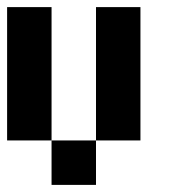

<svg xmlns="http://www.w3.org/2000/svg" viewBox="-20 -395 540 540"><path d="M125 -375V0H0V-375ZM375 -375V0H250V-375ZM250 0V125H125V0Z"/></svg>

Font: Bytesized
Style: Regular
Weight: 400
Monospace: yes
Designer: baltdev
Version: Version 1.000